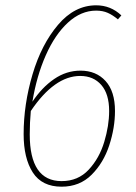

<svg xmlns="http://www.w3.org/2000/svg" viewBox="-20 -693 511 723"><path d="M102 -310Q138 -364 184 -395.5Q230 -427 283 -427Q342 -427 377.5 -388Q413 -349 413 -275Q413 -212 391.5 -146Q370 -80 325 -35Q280 10 212 10Q138 10 103.5 -43.5Q69 -97 69 -188Q69 -300 102.5 -413Q136 -526 198.5 -599.5Q261 -673 342 -673Q397 -673 437 -635L424 -620Q405 -636 386 -644.5Q367 -653 342 -653Q285 -653 236 -608Q187 -563 152.5 -485Q118 -407 102 -310ZM96 -275Q92 -231 92 -187Q92 -11 212 -11Q274 -11 314 -54Q354 -97 372.5 -158.5Q391 -220 391 -275Q391 -339 361.5 -373Q332 -407 282 -407Q185 -407 96 -275Z"/></svg>

Font: Fira Sans Condensed Thin
Style: Italic
Weight: 250
Width: 3
Italic angle: -8°
Designer: Carrois Corporate & Edenspiekermann AG
Foundry: Carrois Corporate GbR & Edenspiekermann AG
Version: Version 4.203